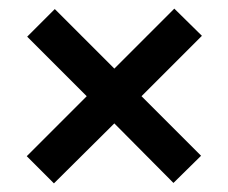

<svg xmlns="http://www.w3.org/2000/svg" viewBox="-20 -557 529 445"><path d="M105 -132 42 -195 181 -334 43 -472 107 -536 245 -398 384 -537 448 -474 308 -334 446 -196 382 -133 245 -271Z"/></svg>

Font: El Messiri
Style: Bold
Weight: 700
Designer: Mohamed Gaber
Foundry: Kief Type Foundry
Version: Version 2.020; ttfautohint (v1.8.3)